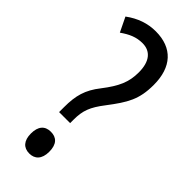

<svg xmlns="http://www.w3.org/2000/svg" viewBox="-241 -757 800 800"><g transform="rotate(45 159.0 -357.5)"><path d="M98 -201H163V-221C163 -275 175 -306 215 -358C272 -433 297 -474 297 -560C297 -665 243 -724 145 -724C98 -724 54 -709 12 -678L43 -614C76 -637 104 -650 141 -650C188 -650 216 -617 216 -553C216 -495 198 -455 151 -394C110 -342 98 -298 98 -230ZM78 -55C78 -13 98 9 132 9C164 9 186 -11 186 -55C186 -100 165 -119 132 -119C97 -119 78 -97 78 -55Z"/></g></svg>

Font: Noto Sans UI Condensed
Style: Regular
Weight: 400
Width: 3
Designer: Monotype Design Team
Foundry: Monotype Imaging Inc.
Version: Version 1.901